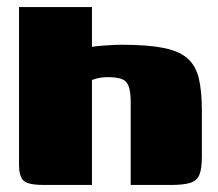

<svg xmlns="http://www.w3.org/2000/svg" viewBox="-20 -525 619 545"><path d="M105 0Q59 0 46.5 -12.5Q34 -25 34 -57V-505H241V-392Q252 -394 266 -395Q280 -396 295.5 -397Q311 -398 325 -398Q399 -398 444 -389Q489 -380 512.5 -359Q536 -338 544.5 -302Q553 -266 553 -211V-80Q553 -46 546 -29Q539 -12 520 -6Q501 0 465 0H351V-234Q351 -264 345.5 -279.5Q340 -295 326 -300.5Q312 -306 285 -306Q277 -306 269 -305Q261 -304 253.5 -302Q246 -300 241 -298V0Z"/></svg>

Font: Genos Thin Black
Style: Regular
Weight: 900
Version: Version 1.010